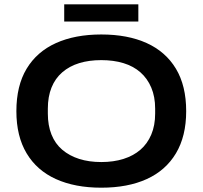

<svg xmlns="http://www.w3.org/2000/svg" viewBox="-20 -859 940 891"><path d="M450 12Q328 12 239.5 -28Q151 -68 103.5 -147.5Q56 -227 56 -343Q56 -461 103.5 -540Q151 -619 239.5 -659Q328 -699 450 -699Q573 -699 661 -659Q749 -619 796.5 -540Q844 -461 844 -343Q844 -227 796.5 -147.5Q749 -68 661 -28Q573 12 450 12ZM450 -107Q507 -107 553 -121.5Q599 -136 631.5 -164Q664 -192 682 -234.5Q700 -277 700 -332V-355Q700 -410 682 -452.5Q664 -495 631.5 -523.5Q599 -552 553 -566Q507 -580 450 -580Q393 -580 347.5 -566Q302 -552 269 -523.5Q236 -495 219 -452.5Q202 -410 202 -355V-332Q202 -277 219 -234.5Q236 -192 269 -164Q302 -136 347.5 -121.5Q393 -107 450 -107ZM278 -759V-839H622V-759Z"/></svg>

Font: Archivo SemiExpanded SemiBold
Style: Regular
Weight: 600
Width: 6
Designer: Hector Gatti
Foundry: Omnibus-Type
Version: Version 2.001